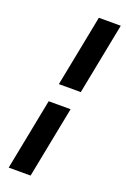

<svg xmlns="http://www.w3.org/2000/svg" viewBox="-166 -832 642 980"><g transform="rotate(20 155.0 -342.0)"><path d="M310 -780 234 -392H115L191 -780ZM215 -292 139 96H20L96 -292Z"/></g></svg>

Font: MedMera Sans Semibold
Style: Italic
Weight: 600
Italic angle: -11°
Designer: Kasper Nordkvist
Foundry: UNCUT.wtf
Version: Version 1.300